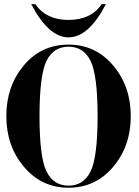

<svg xmlns="http://www.w3.org/2000/svg" viewBox="-20 -879 655 904"><path d="M127 -859.4H146.5Q197.3 -785.2 302.7 -785.2Q408.2 -785.2 459 -859.4H478.5Q397.5 -703.1 302.7 -703.1Q209 -703.1 127 -859.4ZM302.7 -668.9Q429.7 -668.9 512.7 -570.8Q595.7 -472.7 595.7 -332Q595.7 -191.4 512.7 -93.3Q429.7 4.9 302.7 4.9Q175.8 4.9 92.8 -93.3Q9.8 -191.4 9.8 -332Q9.8 -472.7 91.8 -570.8Q173.8 -668.9 302.7 -668.9ZM199.2 -592.8Q166 -525.4 166 -332Q166 -138.7 199.2 -71.3Q232.4 -4.9 302.7 -4.9Q373 -4.9 406.2 -71.3Q439.5 -138.7 439.5 -332Q439.5 -525.4 406.2 -592.8Q373 -659.2 302.7 -659.2Q232.4 -659.2 199.2 -592.8Z"/></svg>

Font: spinweradC
Style: Bold
Weight: 700
Width: 7
Version: Version 0.3